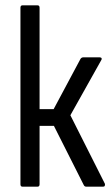

<svg xmlns="http://www.w3.org/2000/svg" viewBox="-20 -703 418 723"><path d="M375 -11Q376 -7 374.5 -3.5Q373 0 368 0H305Q298 0 295 -7L183 -229H129V-9Q129 0 121 0H65Q57 0 57 -9V-674Q57 -683 65 -683H121Q129 -683 129 -674V-292H182L283 -481Q287 -487 293 -487H356Q361 -487 362.5 -483.5Q364 -480 361 -476L245 -269Z"/></svg>

Font: Sofia Sans Cond
Style: Regular
Weight: 400
Width: 3
Designer: Botio Nikoltchev, Ani Petrova
Foundry: lettersoup
Version: Version 4.100; ttfautohint (v1.8.3)